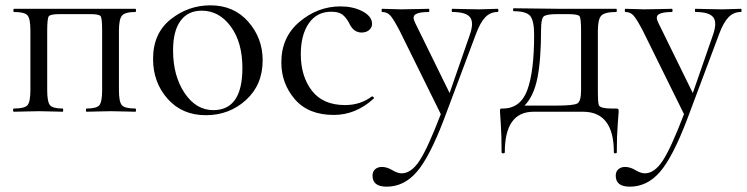

<svg xmlns="http://www.w3.org/2000/svg" viewBox="-20 -419 2801 720"><path d="M488 -12Q490 -12 490 -6Q490 0 488 0Q476 0 444.5 -1Q413 -2 396 -2Q378 -2 347 -1Q316 0 305 0Q302 0 302 -6Q302 -12 305 -12Q342 -12 352.5 -24.5Q363 -37 363 -81V-305Q363 -350 357.5 -358Q352 -366 319 -366H203Q169 -366 163 -358Q157 -350 157 -303V-81Q157 -37 167.5 -24.5Q178 -12 215 -12Q217 -12 217 -6Q217 0 215 0Q203 0 173 -1Q143 -2 127 -2Q108 -2 76 -1Q44 0 32 0Q29 0 29 -6Q29 -12 32 -12Q72 -12 83 -24.5Q94 -37 94 -81V-305Q94 -349 83 -361.5Q72 -374 33 -374Q30 -374 30 -380Q30 -386 33 -386H488Q490 -386 490 -380Q490 -374 488 -374Q449 -374 437.5 -360.5Q426 -347 426 -303V-81Q426 -37 437 -24.5Q448 -12 488 -12Z M752 13Q663 13 608.5 -48.5Q554 -110 554 -198Q554 -294 620 -346.5Q686 -399 769 -399Q857 -399 911 -337.5Q965 -276 965 -193Q965 -101 902.5 -44Q840 13 752 13ZM780 -6Q889 -6 889 -164Q889 -260 845.5 -319.5Q802 -379 736 -379Q685 -379 657 -341Q629 -303 629 -230Q629 -135 672 -70.5Q715 -6 780 -6Z M1232 12Q1136 12 1085.5 -47Q1035 -106 1035 -185Q1035 -280 1103.5 -337.5Q1172 -395 1257 -395Q1303 -395 1337.5 -377.5Q1372 -360 1375 -334Q1377 -319 1366 -308Q1355 -297 1336 -297Q1305 -297 1289 -333Q1277 -355 1263 -365Q1249 -375 1222 -375Q1168 -375 1138 -331.5Q1108 -288 1108 -216Q1108 -133 1149.5 -79Q1191 -25 1274 -25Q1331 -25 1374 -57Q1376 -58 1378.5 -56.5Q1381 -55 1382 -53Q1383 -51 1381 -49Q1314 12 1232 12Z M1846 -386Q1849 -386 1849 -380Q1849 -374 1846 -374Q1819 -374 1800 -354.5Q1781 -335 1765 -292L1645 28Q1591 170 1543 225.5Q1495 281 1430 281Q1377 281 1377 240Q1377 224 1387 215.5Q1397 207 1412 207Q1431 207 1451 219Q1471 231 1486 231Q1522 231 1553 184Q1584 137 1633 9L1479 -303Q1456 -347 1444 -360.5Q1432 -374 1413 -374Q1411 -374 1411 -380Q1411 -386 1413 -386Q1424 -386 1448 -385Q1472 -384 1483 -384Q1508 -384 1542 -385Q1576 -386 1588 -386Q1590 -386 1590 -380Q1590 -374 1588 -374Q1552 -374 1538.5 -365.5Q1525 -357 1536 -335L1666 -70L1742 -289Q1758 -335 1742.5 -354.5Q1727 -374 1676 -374Q1674 -374 1674 -380Q1674 -386 1676 -386Q1690 -386 1721 -385Q1752 -384 1777 -384Q1792 -384 1812.5 -385Q1833 -386 1846 -386Z M2290 -12Q2297 -12 2298.5 -10Q2300 -8 2300 0Q2300 3 2296.5 47Q2293 91 2293 152Q2293 156 2287.5 156Q2282 156 2282 152Q2282 0 2166 0H1981Q1873 0 1873 152Q1873 156 1867 156Q1861 156 1861 152Q1861 88 1858 46.5Q1855 5 1855 0Q1855 -9 1856 -10.5Q1857 -12 1865 -12Q1932 -12 1957.5 -81.5Q1983 -151 1983 -288Q1983 -342 1968 -359.5Q1953 -377 1906 -377Q1904 -377 1904 -382.5Q1904 -388 1906 -388Q1918 -388 1992 -387Q2066 -386 2079 -386H2291Q2293 -386 2293 -380Q2293 -374 2291 -374Q2248 -374 2235 -360.5Q2222 -347 2222 -303V-81Q2222 -31 2226 -24Q2232 -12 2274 -12Q2280 -12 2290 -12ZM2159 -81V-305Q2159 -351 2153 -358.5Q2147 -366 2110 -366H2068Q2027 -366 2018 -356.5Q2009 -347 2009 -308Q2009 -196 1995.5 -127.5Q1982 -59 1947 -23H2064Q2131 -23 2145 -31Q2159 -39 2159 -81Z M2758 -386Q2761 -386 2761 -380Q2761 -374 2758 -374Q2731 -374 2712 -354.5Q2693 -335 2677 -292L2557 28Q2503 170 2455 225.5Q2407 281 2342 281Q2289 281 2289 240Q2289 224 2299 215.5Q2309 207 2324 207Q2343 207 2363 219Q2383 231 2398 231Q2434 231 2465 184Q2496 137 2545 9L2391 -303Q2368 -347 2356 -360.5Q2344 -374 2325 -374Q2323 -374 2323 -380Q2323 -386 2325 -386Q2336 -386 2360 -385Q2384 -384 2395 -384Q2420 -384 2454 -385Q2488 -386 2500 -386Q2502 -386 2502 -380Q2502 -374 2500 -374Q2464 -374 2450.5 -365.5Q2437 -357 2448 -335L2578 -70L2654 -289Q2670 -335 2654.5 -354.5Q2639 -374 2588 -374Q2586 -374 2586 -380Q2586 -386 2588 -386Q2602 -386 2633 -385Q2664 -384 2689 -384Q2704 -384 2724.5 -385Q2745 -386 2758 -386Z"/></svg>

Font: Cormorant Garamond Book
Style: Regular
Weight: 500
Designer: Christian Thalmann (Catharsis Fonts)
Version: Version 1.000;PS 002.000;hotconv 1.0.88;makeotf.lib2.5.64775